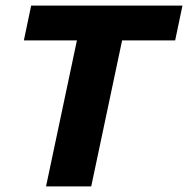

<svg xmlns="http://www.w3.org/2000/svg" viewBox="-20 -664 670 684"><path d="M144 0 254 -520H65L91 -644H630L604 -520H415L305 0Z"/></svg>

Font: Kanit SemiBold
Style: Italic
Weight: 600
Italic angle: -12°
Designer: Katatrad Team
Foundry: CadsonDemak
Version: Version 2.000; ttfautohint (v1.8.3)